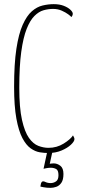

<svg xmlns="http://www.w3.org/2000/svg" viewBox="-20 -729 409 926"><path d="M213 9Q194 9 172 5.5Q150 2 128 -13.5Q106 -29 88 -63Q70 -97 59 -157Q48 -217 48 -311Q48 -421 59 -493.5Q70 -566 89.5 -609.5Q109 -653 133.5 -674.5Q158 -696 185.5 -702.5Q213 -709 239 -709Q267 -709 287.5 -701Q308 -693 319.5 -682Q331 -671 331 -663Q331 -659 329 -654Q327 -649 324 -647Q321 -651 309 -660Q297 -669 278 -677.5Q259 -686 236 -686Q213 -686 190 -679.5Q167 -673 146 -652Q125 -631 108.5 -589.5Q92 -548 82.5 -479Q73 -410 73 -306Q73 -209 86 -151Q99 -93 119.5 -64Q140 -35 165 -25.5Q190 -16 214 -16Q254 -16 287 -36.5Q320 -57 332 -76Q334 -72 336.5 -67.5Q339 -63 339 -58Q339 -47 322 -31Q305 -15 276.5 -3Q248 9 213 9ZM224 177Q205 177 190 174Q175 171 175 171Q175 171 175.5 166.5Q176 162 177.5 156.5Q179 151 182 148Q187 143 198.5 148.5Q210 154 224 154Q238 154 250 146Q262 138 262 116Q262 92 250.5 86Q239 80 225 80Q213 80 201.5 82.5Q190 85 190 85L209 -3H234L220 61Q220 61 225 60Q230 59 239 59Q256 59 271 70.5Q286 82 286 110Q286 138 276 152.5Q266 167 251.5 172Q237 177 224 177Z"/></svg>

Font: Yanone Kaffeesatz ExtraLight
Style: Regular
Weight: 200
Designer: Yanone (Cyrillic: Daniel Pouzeot, Huerta Tipografica, and Cyreal)
Foundry: Yanone
Version: Version 2.003